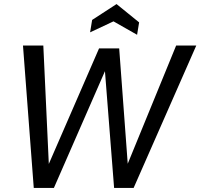

<svg xmlns="http://www.w3.org/2000/svg" viewBox="-20 -924 985 944"><path d="M93 -700H193L220 -118L467 -686H566L608 -119L846 -700H945L637 0H541L496 -574L245 0H146ZM538 -819 423 -765 433 -826 553 -904 664 -814 654 -753Z"/></svg>

Font: Cabin
Style: Italic
Weight: 400
Italic angle: -7°
Designer: Pablo Impallari
Foundry: Pablo Impallari. http://www.impallari.com Igino Marini. http://www.ikern.com
Version: Version 2.200